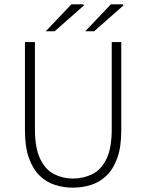

<svg xmlns="http://www.w3.org/2000/svg" viewBox="-20 -853 674 885"><path d="M316 12Q274 12 234 -0.5Q194 -13 163 -43Q132 -73 113.5 -124Q95 -175 95 -252V-659H141V-257Q141 -170 165.5 -120Q190 -70 230 -50Q270 -30 316 -30Q364 -30 405 -50Q446 -70 470.5 -120Q495 -170 495 -257V-659H539V-252Q539 -175 520.5 -124Q502 -73 470.5 -43Q439 -13 399 -0.5Q359 12 316 12ZM191 -709 309 -833H364L367 -828L232 -709ZM373 -709 491 -833H546L549 -828L414 -709Z"/></svg>

Font: Mada Light
Style: Regular
Weight: 300
Designer: Khaled Hosny
Version: Version 1.5